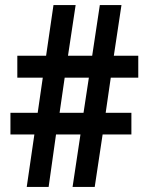

<svg xmlns="http://www.w3.org/2000/svg" viewBox="-20 -734 580 754"><path d="M415 -429H523V-515H427L457 -714H372L342 -515H247L277 -714H190L161 -515H48V-429H148L128 -291H21V-206H115L85 0H171L200 -206H296L265 0H352L383 -206H496V-291H395ZM214 -291 234 -429H329L308 -291Z"/></svg>

Font: Noto Sans Lao Condensed SemiBold
Style: Regular
Weight: 600
Width: 3
Designer: Monotype Design Team
Foundry: Monotype Imaging Inc.
Version: Version 2.003